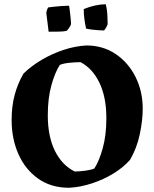

<svg xmlns="http://www.w3.org/2000/svg" viewBox="-20 -876 730 908"><path d="M307 12Q221 12 160 -31.5Q99 -75 67 -147.5Q35 -220 35 -308Q35 -373 49 -426Q63 -479 91 -528Q128 -564 177 -593Q226 -622 280.5 -640Q335 -658 388 -661Q467 -661 527 -620.5Q587 -580 621 -512Q655 -444 655 -362Q655 -307 641 -241Q627 -175 595 -120Q563 -84 516.5 -55.5Q470 -27 415.5 -9Q361 9 307 12ZM333 -65Q357 -65 385 -69Q413 -73 426 -79Q449 -114 466 -175.5Q483 -237 483 -317Q483 -416 450.5 -484Q418 -552 361 -582Q336 -582 307.5 -579Q279 -576 263 -569Q240 -534 223 -472.5Q206 -411 206 -331Q206 -231 239.5 -163Q273 -95 333 -65ZM387 -741Q382 -764 379 -787Q376 -810 376 -833Q429 -855 480 -856Q487 -829 488 -799Q489 -769 489 -762Q489 -758 481.5 -745Q474 -732 471 -732Q463 -732 447 -733Q431 -734 414.5 -736Q398 -738 387 -741ZM210 -726 199 -815Q201 -830 208 -841Q216 -842 233.5 -844Q251 -846 271 -847.5Q291 -849 306 -849Q307 -849 308.5 -837.5Q310 -826 312 -809.5Q314 -793 315 -779.5Q316 -766 316 -762Q314 -755 307 -744.5Q300 -734 295 -730Q281 -727 260 -726.5Q239 -726 210 -726Z"/></svg>

Font: Labrada
Style: Bold
Weight: 700
Designer: Mercedes Jáuregui
Foundry: Omnibus-Type Team
Version: Version 1.000; ttfautohint (v1.8.4.7-5d5b)